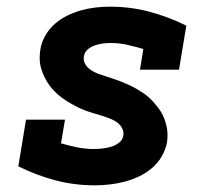

<svg xmlns="http://www.w3.org/2000/svg" viewBox="-20 -548 640 576"><path d="M264 8Q202 8 144.5 -7.5Q87 -23 35 -49L58 -189H175L163 -118Q187 -111 211.5 -106Q236 -101 262 -101Q274 -101 287 -102.5Q300 -104 312.5 -107.5Q325 -111 336.5 -119.5Q348 -128 350 -141Q352 -154 345.5 -165Q339 -176 329 -182.5Q319 -189 307 -193.5Q295 -198 283.5 -201.5Q272 -205 260 -208.5Q248 -212 236 -216.5Q224 -221 213 -226.5Q202 -232 191.5 -238Q181 -244 171 -251Q161 -258 152 -266Q143 -274 135 -283.5Q127 -293 121 -303Q115 -313 110 -324.5Q105 -336 102 -348Q99 -360 99 -373Q99 -386 101 -399Q104 -420 115.5 -440.5Q127 -461 144 -476Q161 -491 181.5 -501Q202 -511 223.5 -517Q245 -523 267 -525.5Q289 -528 310 -528Q372 -528 429.5 -512.5Q487 -497 539 -471L517 -339H400L410 -401Q386 -408 362 -413.5Q338 -419 312 -419Q300 -419 288.5 -417.5Q277 -416 265 -412Q253 -408 243.5 -400Q234 -392 232 -380Q229 -367 235.5 -356Q242 -345 252.5 -338Q263 -331 274 -327Q285 -323 297.5 -319Q310 -315 322 -311Q334 -307 345 -302.5Q356 -298 367 -293Q378 -288 388.5 -282Q399 -276 409.5 -269Q420 -262 428.5 -254Q437 -246 445 -236.5Q453 -227 460 -217Q467 -207 471.5 -195.5Q476 -184 479 -172Q482 -160 482.5 -147Q483 -134 481 -121Q477 -99 465 -78.5Q453 -58 435 -43Q417 -28 395.5 -18Q374 -8 352 -2.5Q330 3 308 5.5Q286 8 264 8Z"/></svg>

Font: Iosevka Etoile Heavy
Style: Italic
Weight: 900
Italic angle: -9°
Designer: Belleve Invis
Foundry: Belleve Invis
Version: Version 22.1.2; ttfautohint (v1.8.4)